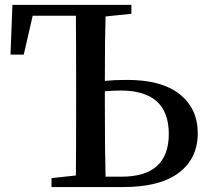

<svg xmlns="http://www.w3.org/2000/svg" viewBox="-20 -757 844 777"><path d="M407.2 -42H471.7Q663.1 -42 663.1 -214.8Q663.1 -390.6 468.8 -390.6Q436.5 -390.6 404.3 -387.7V-342.8Q404.3 -140.6 407.2 -42ZM511.7 -701.2 407.2 -690.4Q404.3 -601.6 404.3 -429.7Q442.4 -433.6 491.2 -433.6Q631.8 -434.6 706.1 -376.5Q780.3 -318.4 780.3 -217.8Q780.3 -116.2 704.1 -58.1Q627.9 0 477.5 0H188.5V-36.1L287.1 -46.9Q288.1 -144.5 288.1 -342.8V-393.6Q288.1 -594.7 287.1 -693.4H112.3L76.2 -536.1H22.5L30.3 -737.3H511.7Z"/></svg>

Font: GenYoMin TW TTF SemiBold
Style: Regular
Weight: 600
Version: Version 1.300